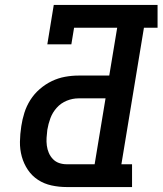

<svg xmlns="http://www.w3.org/2000/svg" viewBox="-20 -755 656 775"><path d="M249 0Q218 0 188 -6.5Q158 -13 133.5 -29Q109 -45 92.5 -69.5Q76 -94 68 -123Q60 -152 60.5 -183Q61 -214 66 -246Q70 -273 78.5 -300Q87 -327 102.5 -351.5Q118 -376 140.5 -395.5Q163 -415 189 -427.5Q215 -440 242.5 -445Q270 -450 297 -450H421L453 -643H279L268 -576H171L197 -735H616V-643H561L470 -92H513V0ZM249 -92H362L406 -358H297Q273 -358 249.5 -348.5Q226 -339 209 -320Q192 -301 183.5 -278Q175 -255 171 -231Q169 -215 168 -199Q167 -183 169 -167.5Q171 -152 177 -138Q183 -124 193.5 -113Q204 -102 218.5 -97Q233 -92 249 -92Z"/></svg>

Font: Iosevka Curly Slab SmBdExObl
Style: Regular
Weight: 600
Width: 7
Italic angle: -9°
Monospace: yes
Designer: Belleve Invis
Foundry: Belleve Invis
Version: Version 11.1.0; ttfautohint (v1.8.3)